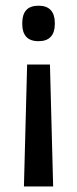

<svg xmlns="http://www.w3.org/2000/svg" viewBox="-20 -520 277 690"><path d="M159.5 -288 171 150H66L77.5 -288ZM118.5 -499.5Q148 -499.5 162.5 -483.5Q177 -467.5 177 -438V-433Q177 -404 162.5 -388Q148 -372 118.5 -372Q88.5 -372 74.2 -388Q60 -404 60 -433V-438Q60 -467.5 74.2 -483.5Q88.5 -499.5 118.5 -499.5Z"/></svg>

Font: Anek Gurmukhi Medium
Style: Regular
Weight: 500
Designer: Sarang Kulkarni (Gurmukhi), Yesha Goshar (Latin)
Foundry: Ek Type
Version: Version 1.003